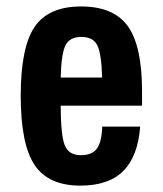

<svg xmlns="http://www.w3.org/2000/svg" viewBox="-20 -573 511 603"><path d="M426.1 -241.1V-286.1Q426.1 -428.6 381.6 -490.6Q337 -552.7 234.6 -552.7Q132.1 -552.7 88.6 -488.5Q45.1 -424.3 45.1 -272.3Q45.1 -119.9 88.6 -54.9Q132.1 10 232.4 10Q321 10 367 -35.8Q413 -81.6 420.3 -175.3H301.1Q299.4 -126.9 284.2 -106.2Q269 -85.6 234.1 -85.6Q196.3 -85.6 183.6 -116.2Q170.9 -146.9 170.6 -241.1ZM300.7 -329.6H170.6Q172.6 -404.7 185.8 -430.9Q199 -457.1 235.3 -457.1Q272.3 -457.1 285.5 -430.9Q298.7 -404.7 300.7 -329.6Z"/></svg>

Font: Secuela Black
Style: Regular
Weight: 900
Designer: Fernando Haro
Foundry: deFharo
Version: Version 1.704